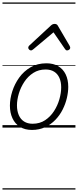

<svg xmlns="http://www.w3.org/2000/svg" viewBox="-20 -1030 629 1550"><path d="M238 19Q181 19 141 -6Q101 -31 80.5 -75.5Q60 -120 60 -177Q60 -232 79 -292Q98 -352 135 -403.5Q172 -455 227 -487Q282 -519 355 -519Q411 -519 450.5 -495.5Q490 -472 510.5 -429Q531 -386 531 -329Q531 -287 520 -239.5Q509 -192 486 -146Q463 -100 427.5 -63Q392 -26 344.5 -3.5Q297 19 238 19ZM243 -31Q301 -31 344 -59.5Q387 -88 416 -133Q445 -178 459.5 -229Q474 -280 474 -325Q474 -369 459.5 -401.5Q445 -434 417 -451.5Q389 -469 348 -469Q292 -469 249 -441.5Q206 -414 176.5 -369.5Q147 -325 132 -274.5Q117 -224 117 -179Q117 -135 131.5 -101Q146 -67 174.5 -49Q203 -31 243 -31ZM230 -623Q222 -623 215 -630Q208 -637 208 -645Q208 -650 210 -654Q212 -658 216 -662L392 -825Q400 -832 407 -834.5Q414 -837 422 -837Q429 -837 435.5 -834Q442 -831 446 -824L542 -660Q544 -655 545.5 -651.5Q547 -648 547 -644Q547 -635 538.5 -629Q530 -623 522 -623Q516 -623 512 -626Q508 -629 505 -634L412 -769L251 -634Q245 -629 240 -626Q235 -623 230 -623ZM0 490H589V500H0ZM0 -20H589V0H0ZM0 -505H589V-500H0ZM0 -1010H589V-1000H0Z"/></svg>

Font: Playwrite TZ Guides
Style: Regular
Weight: 400
Designer: Veronika Burian, José Scaglione
Foundry: TypeTogether
Version: Version 1.003